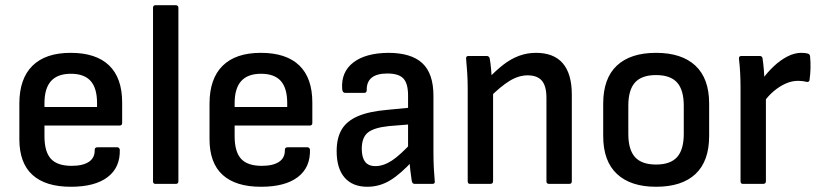

<svg xmlns="http://www.w3.org/2000/svg" viewBox="-20 -703 3133 734"><path d="M251 11Q154 11 104 -34.5Q54 -80 54 -171V-307Q54 -402 104 -451.5Q154 -501 250 -501Q347 -501 397 -453Q447 -405 447 -311V-233Q447 -223 437 -223H150V-182Q150 -123 174.5 -96Q199 -69 254 -69Q297 -69 320 -84.5Q343 -100 342 -130Q342 -140 353 -140H428Q436 -140 438 -131Q440 -63 391.5 -26Q343 11 251 11ZM150 -294H351V-309Q351 -366 326.5 -393.5Q302 -421 251 -421Q200 -421 175 -393Q150 -365 150 -309Z M574 0Q565 0 565 -10V-673Q565 -683 574 -683H652Q662 -683 662 -673V-10Q662 0 652 0Z M978 11Q881 11 831 -34.5Q781 -80 781 -171V-307Q781 -402 831 -451.5Q881 -501 977 -501Q1074 -501 1124 -453Q1174 -405 1174 -311V-233Q1174 -223 1164 -223H877V-182Q877 -123 901.5 -96Q926 -69 981 -69Q1024 -69 1047 -84.5Q1070 -100 1069 -130Q1069 -140 1080 -140H1155Q1163 -140 1165 -131Q1167 -63 1118.5 -26Q1070 11 978 11ZM877 -294H1078V-309Q1078 -366 1053.5 -393.5Q1029 -421 978 -421Q927 -421 902 -393Q877 -365 877 -309Z M1565 0Q1556 0 1554 -12Q1552 -24 1549 -49Q1546 -74 1545 -96L1540 -128V-338Q1540 -384 1522 -403Q1504 -422 1461 -422Q1381 -422 1382 -359Q1382 -348 1373 -348H1299Q1289 -348 1288 -364Q1284 -428 1330.5 -464Q1377 -500 1464 -501Q1552 -501 1594.5 -461.5Q1637 -422 1637 -337V-122Q1637 -87 1638.5 -59.5Q1640 -32 1642 -11Q1644 0 1633 0ZM1384 11Q1328 11 1297.5 -24Q1267 -59 1267 -125Q1267 -175 1286 -207.5Q1305 -240 1347.5 -258.5Q1390 -277 1460 -283L1553 -292V-228L1467 -221Q1409 -215 1386 -196Q1363 -177 1363 -134Q1363 -102 1375.5 -85Q1388 -68 1415 -68Q1446 -68 1478 -89Q1510 -110 1557 -161L1560 -91Q1512 -38 1471.5 -13.5Q1431 11 1384 11Z M2079 0Q2069 0 2069 -10V-329Q2069 -374 2051.5 -394.5Q2034 -415 1997 -415Q1963 -415 1928.5 -394Q1894 -373 1850 -329L1845 -401Q1875 -433 1904 -455.5Q1933 -478 1964 -489.5Q1995 -501 2029 -501Q2097 -501 2131.5 -461Q2166 -421 2166 -341V-10Q2166 0 2156 0ZM1777 0Q1768 0 1768 -10V-366Q1768 -395 1766 -426Q1764 -457 1762 -477Q1760 -489 1771 -489H1841Q1849 -489 1852 -480Q1855 -465 1857.5 -437.5Q1860 -410 1861 -390L1865 -360V-10Q1865 0 1854 0Z M2488 11Q2391 11 2338.5 -38Q2286 -87 2286 -183V-307Q2286 -403 2338 -452Q2390 -501 2488 -501Q2586 -501 2638.5 -452Q2691 -403 2691 -307V-183Q2691 -87 2639 -38Q2587 11 2488 11ZM2488 -74Q2543 -74 2568.5 -102.5Q2594 -131 2594 -191V-299Q2594 -359 2568.5 -387.5Q2543 -416 2488 -416Q2433 -416 2407.5 -387.5Q2382 -359 2382 -299V-191Q2382 -131 2407.5 -102.5Q2433 -74 2488 -74Z M2820 0Q2811 0 2811 -10V-369Q2811 -398 2809.5 -425.5Q2808 -453 2805 -478Q2804 -489 2814 -489H2884Q2893 -489 2895 -481Q2898 -461 2900 -437.5Q2902 -414 2902 -395L2908 -348V-10Q2908 0 2897 0ZM2898 -310 2893 -398Q2913 -426 2938 -449.5Q2963 -473 2990 -487Q3017 -501 3043 -501Q3059 -501 3069 -498Q3077 -495 3077 -486Q3079 -466 3078.5 -443Q3078 -420 3075 -399Q3075 -388 3063 -390Q3056 -392 3047.5 -393Q3039 -394 3031 -394Q3007 -394 2983.5 -383.5Q2960 -373 2938 -354.5Q2916 -336 2898 -310Z"/></svg>

Font: Sofia Sans Semi Condensed SemiBold
Style: Regular
Weight: 600
Designer: Botio Nikoltchev, Ani Petrova
Foundry: lettersoup
Version: Version 4.100